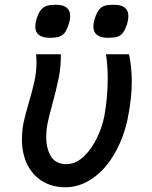

<svg xmlns="http://www.w3.org/2000/svg" viewBox="-20 -779 640 810"><path d="M72.5 -192Q72.5 -227.5 79.5 -262Q85.5 -291.5 101.5 -345.5Q117.5 -400.5 125.8 -438.8Q134 -477 134 -516.5Q134 -535.5 132 -550H236.5Q238 -501.5 227.8 -450.5Q217.5 -399.5 199 -332.5Q193 -310.5 187.5 -288.8Q182 -267 179.5 -253Q175 -228.5 175 -202Q175 -151.5 195.2 -119Q215.5 -86.5 259.5 -86.5Q299 -86.5 332.8 -118.2Q366.5 -150 389.2 -197.5Q412 -245 420.5 -291Q434.5 -370 434.5 -448Q434.5 -503 427 -550H524.5Q536 -493.5 536 -435Q536 -366.5 519.5 -282.5Q502 -197.5 463.2 -130.8Q424.5 -64 370.5 -26.5Q316.5 11 255.5 11Q201 11 159.5 -14Q118 -39 95.2 -85Q72.5 -131 72.5 -192ZM129 -666.5Q129 -683 135.5 -703Q143 -726 153.2 -738Q163.5 -750 177.8 -754.5Q192 -759 214.5 -759Q276 -759 276 -712Q276 -694 269 -674.5Q261.5 -651.5 252.2 -640Q243 -628.5 229 -624Q215 -619.5 191 -619.5Q129 -619.5 129 -666.5ZM374 -667Q374 -683 380.5 -702.5Q388.5 -726.5 398.2 -738.5Q408 -750.5 422 -754.8Q436 -759 460 -759Q521.5 -759 521.5 -711.5Q521.5 -694.5 515 -674.5Q507 -651.5 498 -639.8Q489 -628 475 -623.8Q461 -619.5 436 -619.5Q374 -619.5 374 -667Z"/></svg>

Font: JuliaMono SemiBold
Style: Italic
Weight: 600
Italic angle: -9°
Monospace: yes
Designer: cormullion
Foundry: corm
Version: Version 0.056; ttfautohint (v1.8.4)